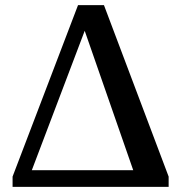

<svg xmlns="http://www.w3.org/2000/svg" viewBox="-20 -728 707 748"><path d="M29 -40 284 -708H385L637 -40V0H29ZM499 -65 310 -608 104 -65Z"/></svg>

Font: Trirong SemiBold
Style: Regular
Weight: 600
Designer: Katatrad Team
Foundry: CadsonDemak
Version: Version 1.001